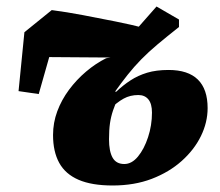

<svg xmlns="http://www.w3.org/2000/svg" viewBox="-20 -554 677 590"><path d="M99 -265 37 -274 55 -455 139 -523Q185 -517 235 -507.5Q285 -498 335 -488Q385 -478 427 -467L351 -377L76 -379L149 -441ZM326 16Q262 16 221.5 -1.5Q181 -19 162 -53.5Q143 -88 143 -139Q143 -177 156 -212Q169 -247 192 -278Q215 -309 244.5 -334Q274 -359 306 -375L356 -383L365 -425L461 -534L530 -494V-471Q492 -441 464 -417.5Q436 -394 414 -371.5Q392 -349 372.5 -324.5Q353 -300 331 -269L344 -256Q334 -234 327.5 -215Q321 -196 318 -175.5Q315 -155 315 -126Q315 -89 326 -69.5Q337 -50 362 -50Q385 -50 404 -73Q423 -96 435 -132.5Q447 -169 447 -208Q447 -235 436 -248.5Q425 -262 405 -262Q380 -262 360 -251Q340 -240 317 -218L307 -278L337 -272Q358 -292 381 -307Q404 -322 432 -330.5Q460 -339 498 -339Q558 -339 588 -309.5Q618 -280 618 -222Q618 -178 597.5 -136Q577 -94 538.5 -59.5Q500 -25 446.5 -4.5Q393 16 326 16Z"/></svg>

Font: Source Serif 4 Black
Style: Italic
Weight: 900
Italic angle: -12°
Designer: Frank Grießhammer
Foundry: Adobe Systems Incorporated
Version: Version 4.004;hotconv 1.0.116;makeotfexe 2.5.65601